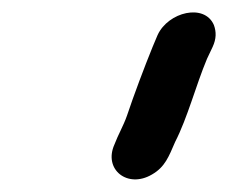

<svg xmlns="http://www.w3.org/2000/svg" viewBox="-20 -714 365 307"><path d="M223 -435C244 -447 250 -464 260 -487C280 -526 293 -577 311 -620L320 -639C326 -652 326 -663 322 -674C307 -709 249 -695 232 -658L224 -639C211 -607 194 -562 183 -529C177 -512 169 -499 163 -483C145 -443 184 -412 223 -435Z"/></svg>

Font: Electronic
Style: ExBlkIt
Weight: 900
Version: Version 1.011